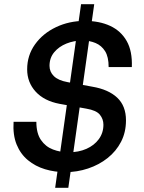

<svg xmlns="http://www.w3.org/2000/svg" viewBox="-20 -812 690 919"><path d="M293 12Q242 12 195.5 -2Q149 -16 113.5 -45.5Q78 -75 59.5 -120.5Q41 -166 45 -229H154Q154 -174 176 -142Q198 -110 233.5 -96.5Q269 -83 308 -83Q356 -83 393.5 -99.5Q431 -116 453 -146Q475 -176 475 -215Q475 -242 458 -263Q441 -284 393 -292L265 -315Q191 -329 150.5 -373.5Q110 -418 110 -480Q110 -547 147.5 -599.5Q185 -652 248 -682Q311 -712 386 -712Q456 -712 507.5 -688Q559 -664 586.5 -615.5Q614 -567 611 -491H500Q500 -540 483 -567Q466 -594 437.5 -606Q409 -618 375 -618Q334 -618 298 -603.5Q262 -589 239.5 -562Q217 -535 217 -497Q217 -468 238 -447.5Q259 -427 303 -419L422 -397Q499 -384 541 -344.5Q583 -305 583 -236Q583 -179 559.5 -133.5Q536 -88 495 -55.5Q454 -23 401.5 -5.5Q349 12 293 12ZM244 87 368 -792H431L307 87Z"/></svg>

Font: Host Grotesk Light SemiBold
Style: Italic
Weight: 600
Italic angle: -8°
Version: Version 1.003